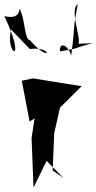

<svg xmlns="http://www.w3.org/2000/svg" viewBox="-102 -818 443 882"><path d="M190 0 140 -35 147 -206 188 -387 168 -318 273 -422 49 -458 -2 -447 34 -260 57 -274 43 -184 52 44 112 -79ZM35 -593C144 -607 133 -520 35 -634C13 -634 13 -713 -4 -759C-25 -816 14 -720 -82 -744C27 -515 -80 -565 -51 -682ZM235 -593C337 -628 352 -619 257 -617C275 -633 215 -772 255 -798C230 -668 247 -730 225 -562C212 -611 169 -629 174 -582Z"/></svg>

Font: Asimov Silicon
Style: Regular
Weight: 400
Designer: Google
Version: Version 2.000980; 2014